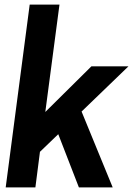

<svg xmlns="http://www.w3.org/2000/svg" viewBox="-20 -820 583 840"><path d="M4.9 0 109.9 -799.8H240.2L178.2 -330.1L379.9 -529.8H542L336.9 -332L473.1 0H325.2L234.9 -232.9L154.8 -155.8L134.8 0Z"/></svg>

Font: Cooper Hewitt
Style: Semibold Italic
Weight: 710
Designer: Village Type and Design LLC
Foundry: Cooper Hewitt Smithsonian Design Museum
Version: 1.000